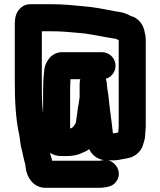

<svg xmlns="http://www.w3.org/2000/svg" viewBox="-20 -690 759 909"><path d="M670 -94V-499C670 -512 669 -523 666 -532C661 -573 635 -606 597 -615C596 -616 595 -617 593 -618C570 -629 558 -632 529 -636C476 -646 425 -657 368 -661C317 -666 277 -670 224 -670H124C108 -670 94 -666 82 -656C57 -635 50 -613 50 -571V-310C50 -211 54 -126 72 -47L74 -31C75 -20 78 -7 79 3C87 31 92 64 100 90V92C101 97 101 102 102 107C109 155 140 196 190 199H459C491 196 514 192 530 170C560 129 532 79 492 69H524C535 68 546 67 557 64L569 62C576 61 583 59 589 58C622 51 651 24 658 -7C662 -19 666 -32 667 -46C667 -61 670 -76 670 -94ZM273 49H292C320 49 344 45 364 36C376 30 393 25 402 16C415 43 439 63 472 68C465 68 458 71 450 71H227C225 59 220 48 217 36V34C233 44 251 49 273 49ZM360 -315C358 -306 357 -298 357 -291V-228C357 -227 357 -225 356 -223C354 -208 351 -190 348 -175L346 -157C344 -142 341 -124 339 -109C336 -101 329 -93 324 -87C321 -86 317 -84 312 -81V-254C312 -270 312 -285 313 -298C313 -304 313 -310 314 -315ZM527 -379C527 -414 498 -443 463 -443H274C227 -443 197 -403 190 -364C189 -355 190 -356 188 -342C185 -318 184 -282 184 -253V-153C178 -203 178 -250 178 -310V-542H224C272 -542 309 -538 355 -534C416 -529 472 -514 529 -506C532 -505 537 -502 542 -500V-94C542 -81 540 -74 540 -63C532 -62 526 -59 519 -59H515C514 -62 514 -63 514 -64C508 -122 498 -183 493 -240C491 -257 486 -276 486 -293C485 -300 484 -308 481 -317C506 -324 527 -348 527 -379Z"/></svg>

Font: Electronic
Style: SuThk
Weight: 900
Version: Version 1.011